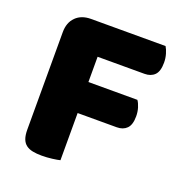

<svg xmlns="http://www.w3.org/2000/svg" viewBox="-114 -704 759 807"><g transform="rotate(20 265.5 -300.5)"><path d="M491 -606Q498 -595 503.5 -576.5Q509 -558 509 -538Q509 -499 492.5 -482.5Q476 -466 448 -466H238V-353H457Q465 -342 470.5 -324Q476 -306 476 -286Q476 -248 459.5 -231.5Q443 -215 415 -215H240V-4Q229 -1 205.5 2Q182 5 159 5Q136 5 118.5 1.5Q101 -2 89 -11Q77 -20 71 -36Q65 -52 65 -78V-513Q65 -556 90 -581Q115 -606 158 -606Z"/></g></svg>

Font: BALOOCHETTANREGULAR
Style: Book
Weight: 400
Designer: Maithili Shingre and Ek Type
Foundry: Ek Type
Version: Version 1.100;PS 1.000;hotconv 1.0.88;makeotf.lib2.5.647800;